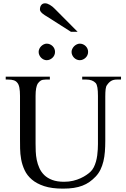

<svg xmlns="http://www.w3.org/2000/svg" viewBox="-20 -1126 763 1162"><path d="M687 -644.5Q666.5 -644.5 652.6 -636.2Q638.7 -627.9 627.4 -610.8Q621.6 -604 619.4 -586.9Q617.2 -569.8 617.2 -542V-272.5Q617.2 -238.3 614.7 -207.3Q612.3 -176.3 605.7 -149.2Q599.1 -122.1 587.9 -99.1Q576.7 -76.2 559.1 -57.6Q541 -38.6 521.5 -24.9Q502 -11.2 478.5 -2.2Q455.1 6.8 426.3 11.2Q397.5 15.6 360.8 15.6Q293 15.6 247.3 0.5Q201.7 -14.6 172.9 -39.3Q144 -64 129.2 -95.7Q114.3 -127.4 108.2 -160.9Q102.1 -194.3 101.6 -227.1Q101.1 -259.8 101.1 -285.6V-545.4Q101.1 -576.2 97.2 -595.9Q93.3 -615.7 84.5 -625.5Q76.7 -635.7 63.2 -640.1Q49.8 -644.5 29.8 -644.5H14.6V-662.1H281.7V-644.5H256.8Q236.8 -644.5 226.6 -638.2Q216.3 -631.8 207.5 -618.7Q202.1 -608.9 198.7 -591.1Q195.3 -573.2 195.3 -545.4V-256.3Q195.3 -234.9 196.3 -209.2Q197.3 -183.6 202.4 -158.2Q207.5 -132.8 218.3 -108.9Q229 -85 248 -66.4Q267.1 -47.9 296.4 -36.9Q325.7 -25.9 367.7 -25.9Q397.5 -25.9 422.6 -32Q447.8 -38.1 467.8 -47.4Q487.8 -56.6 502.7 -66.9Q517.6 -77.1 526.4 -85.4Q539.1 -97.2 547.4 -113.5Q555.7 -129.9 560.8 -148.2Q565.9 -166.5 568.4 -185.5Q570.8 -204.6 571.8 -221.9Q572.8 -239.3 572.8 -253.4V-545.4Q572.8 -576.2 569.6 -595.7Q566.4 -615.2 559.1 -623.5Q539.6 -644.5 502.4 -644.5H477.5V-662.1H712.4V-644.5ZM313 -812Q313 -801.8 309.1 -792.7Q305.2 -783.7 298.1 -776.9Q291 -770 282 -765.9Q272.9 -761.7 262.7 -761.7Q252.9 -761.7 244.1 -765.9Q235.4 -770 228.5 -777.1Q221.7 -784.2 217.8 -793.2Q213.9 -802.2 213.9 -812Q213.9 -821.3 218 -830.3Q222.2 -839.4 229 -846.2Q235.8 -853 244.6 -857.4Q253.4 -861.8 262.7 -861.8Q272.9 -861.8 282 -857.9Q291 -854 298.1 -847.2Q305.2 -840.3 309.1 -831.3Q313 -822.3 313 -812ZM513.2 -812Q513.2 -801.8 509.3 -792.7Q505.4 -783.7 498.3 -776.9Q491.2 -770 482.2 -765.9Q473.1 -761.7 462.9 -761.7Q452.6 -761.7 443.6 -765.9Q434.6 -770 427.7 -777.1Q420.9 -784.2 417 -793.2Q413.1 -802.2 413.1 -812Q413.1 -821.3 417.5 -830.3Q421.9 -839.4 428.7 -846.2Q435.5 -853 444.6 -857.4Q453.6 -861.8 462.9 -861.8Q473.1 -861.8 482.2 -857.9Q491.2 -854 498.3 -847.2Q505.4 -840.3 509.3 -831.3Q513.2 -822.3 513.2 -812ZM409.2 -933.6 265.1 -1025.4Q258.8 -1029.3 251.2 -1033.9Q243.7 -1038.6 237.1 -1044.2Q230.5 -1049.8 226.1 -1055.9Q221.7 -1062 221.7 -1068.4Q221.7 -1085.9 230 -1095.9Q238.3 -1106 252.9 -1106Q265.6 -1106 281.5 -1096.7Q297.4 -1087.4 311 -1073.2L449.7 -933.6Z"/></svg>

Font: Doulos SIL Compact
Style: Regular
Weight: 400
Designer: Walt Agee, Victor Gaultney, Peter Martin, Debbi Hosken
Foundry: SIL International
Version: Version 4.110; 2011; Maintenance release ; LnSpcTght